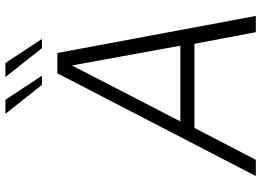

<svg xmlns="http://www.w3.org/2000/svg" viewBox="-148 -818 966 710"><g transform="rotate(-90 335.0 -463.0)"><path d="M419 -734H494L631 0H571L528 -227H217L99 0H39ZM521 -279 448 -680 241 -279ZM269 -926H321L410 -791H376ZM405 -926H457L546 -791H512Z"/></g></svg>

Font: Exo Light
Style: Italic
Weight: 300
Italic angle: -9°
Designer: Natanael Gama
Foundry: Natanael Gama
Version: Version 1.500; ttfautohint (v1.6)